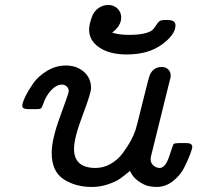

<svg xmlns="http://www.w3.org/2000/svg" viewBox="-20 -739 786 765"><path d="M68.8 -316.9Q68.8 -329.1 80.8 -354Q92.8 -378.9 112.8 -407.5Q132.8 -436 168 -457Q203.1 -478 242.2 -478Q285.2 -478 314 -453.1Q342.8 -428.2 342.8 -388.2Q342.8 -368.2 308.8 -278.6Q274.9 -189 274.9 -146Q274.9 -69.8 360.8 -69.8Q393.1 -69.8 421.6 -86.4Q450.2 -103 469.5 -129.4Q488.8 -155.8 501 -178Q513.2 -200.2 520 -221.2Q522.9 -228 548.1 -330.6Q573.2 -433.1 577.1 -440.9Q591.3 -471.7 624 -472.2Q640.1 -472.2 650.1 -462.6Q660.2 -453.1 660.2 -437Q660.2 -430.2 655.8 -416L584 -126Q580.1 -111.8 580.1 -105Q580.1 -89.8 591.1 -79.8Q602.1 -69.8 616.2 -69.8Q639.2 -69.8 654.5 -116.9Q669.9 -164.1 671.9 -165Q676.8 -168.9 690.9 -168.9H723.1Q746.1 -168.9 746.1 -153.8Q746.1 -147 737.5 -124Q729 -101.1 713.6 -70.6Q698.2 -40 668.7 -17.1Q639.2 5.9 604 5.9Q586.9 5.9 570.1 2Q553.2 -2 531 -17.6Q508.8 -33.2 498 -58.1Q473.1 -37.1 456.1 -25.6Q439 -14.2 408.9 -4.2Q378.9 5.9 346.2 5.9Q280.3 5.9 233.2 -25.1Q186 -56.2 186 -129.9Q186 -184.1 220 -276.1Q253.9 -368.2 253.9 -375Q253.9 -387.2 245.8 -394.5Q237.8 -401.9 227.1 -401.9Q205.1 -401.9 184.1 -379.9Q163.1 -357.9 150.9 -321.8Q147 -309.6 142.6 -306.9Q138.2 -304.2 127 -304.2H95.2Q68.8 -303.7 68.8 -316.9ZM335 -621.1Q335 -629.9 337.9 -644Q340.8 -658.2 347.9 -676Q355 -693.8 372.1 -706.5Q389.2 -719.2 412.1 -719.2Q433.1 -719.2 448 -705.1Q462.9 -690.9 462.9 -668.9Q462.9 -636.7 426.8 -608.9Q453.6 -600.1 494.1 -600.1Q532.2 -600.1 556.2 -606Q580.1 -611.8 588.6 -620.8Q597.2 -629.9 602.1 -638.4Q606.9 -647 613.5 -653.1Q620.1 -659.2 633.8 -659.2H648.9Q678.7 -659.2 679.2 -638.2Q679.2 -601.1 625 -561.5Q570.8 -522 484.9 -522Q417 -522 376 -549.6Q335 -577.1 335 -621.1Z"/></svg>

Font: CMU Concrete
Style: BoldItalic
Weight: 700
Italic angle: -14.04°
Version: Version 0.7.0